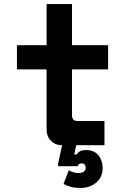

<svg xmlns="http://www.w3.org/2000/svg" viewBox="-20 -720 652 952"><path d="M379 212Q351 212 331.5 206.5Q312 201 295 192L321 124Q344 138 371 138Q386 138 395.5 131Q405 124 405 112Q405 103 400 96.5Q395 90 385 90Q369 90 365 104H268V92L288 0Q254 0 232.5 -22Q211 -44 211 -78V-376H64V-496H211V-700H337V-496H516V-376H337V-150Q337 -120 364 -120H498V0H358L348 46H360Q365 37 376 30.5Q387 24 406 24Q447 24 468 50Q489 76 489 112Q489 158 457.5 185Q426 212 379 212Z"/></svg>

Font: Space Mono
Style: Bold
Weight: 700
Monospace: yes
Designer: Colophon Foundry + Benjamin Critton
Foundry: Colophon Foundry & Benjamin Critton
Version: Version 1.003; ttfautohint (v1.8.4.7-5d5b)